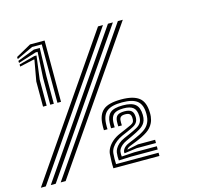

<svg xmlns="http://www.w3.org/2000/svg" viewBox="-197 -945 1251 1089"><g transform="rotate(-15 429.0 -400.5)"><path d="M129 -441V-784H72.2L-24 -738.8L-24.8 -751L64.5 -801H150V-441ZM44.5 -441V-589L66.5 -712.2L62 -712.5L-21.8 -694L-22.2 -706.2L71 -731H83.8L65.8 -593.5V-441ZM86.8 -441V-598L95.2 -749.2H84L-22.8 -715.8L-23.5 -728L77.8 -767.2H112.8L107.8 -602.5V-441ZM-28.2 0 521.8 -800H550.8L0.8 0ZM-86.5 0 463.5 -800H492.5L-57.5 0ZM30 0 580 -800H609L59 0ZM422.8 -65.8Q421.8 -68.2 421.9 -72.4Q422 -76.5 423 -79.8Q424 -83.2 427.8 -89.4Q431.5 -95.5 439.5 -102.5Q447.5 -109.5 461 -115L496.5 -129.8Q533 -144.8 556.2 -160.4Q579.5 -176 590.2 -198.2Q595.8 -209.5 598 -222.4Q600.2 -235.2 600.2 -249.8Q600.2 -302.8 572.9 -325.6Q545.5 -348.5 482.8 -348.5Q421.2 -348.5 393.8 -326.5Q366.2 -304.5 364.5 -253.8Q364.2 -246 364.1 -237.5Q364 -229 364.5 -222.5H343.5Q343 -231.8 343.1 -239.6Q343.2 -247.5 343.5 -253.8Q345.2 -312 376.4 -339Q407.5 -366 482.8 -366Q552.8 -366 586.5 -340.2Q620.2 -314.5 621.2 -249.8Q621.5 -238.2 620.2 -228Q619 -217.8 616.4 -208.5Q613.8 -199.2 609.5 -190.8Q596.8 -165 570.8 -147.6Q544.8 -130.2 505.2 -114.2L469.2 -99.8Q464 -97.8 459.2 -95.5Q454.5 -93.2 450.8 -90.4Q447 -87.5 444.2 -83.2Q444 -82.8 444 -82.4Q444 -82 444.2 -81.5L509 -95H609.8V-76H496.8ZM339.5 0Q338.2 -22.5 339.1 -43.1Q340 -63.8 341.2 -83.8Q342.5 -100.2 352.4 -118.1Q362.2 -136 381 -152.5Q399.8 -169 427.5 -180.8L462.5 -195.8Q486.5 -206 498.4 -211.9Q510.2 -217.8 514.8 -226.5Q516.8 -230.8 517.4 -236.5Q518 -242.2 517.5 -250Q516.5 -265.2 508.5 -271.9Q500.5 -278.5 482.8 -278.5Q466 -278.5 458.2 -272.6Q450.5 -266.8 449 -254.5Q448 -247.5 448.2 -238.8Q448.5 -230 448.8 -222.5H427.8Q427.2 -230.2 427.4 -238.8Q427.5 -247.2 427.8 -253.5Q429.5 -276.5 442.2 -286.2Q455 -296 482.8 -296Q510.5 -296 523.4 -285.5Q536.2 -275 537 -249.2Q537.2 -240.8 535.6 -233.4Q534 -226 531.2 -220.8Q524.2 -207.8 508.5 -199Q492.8 -190.2 471.5 -181L436.5 -165.8Q417 -157.2 400.4 -144.2Q383.8 -131.2 373.2 -115.2Q362.8 -99.2 361.2 -81.8Q360 -66.5 359.6 -50.5Q359.2 -34.5 360.2 -19H609.8V0ZM380.8 -35Q379.8 -46.8 379.8 -58.2Q379.8 -69.8 381.5 -82Q383 -92.2 389.9 -104.4Q396.8 -116.5 410 -128.4Q423.2 -140.2 443.8 -149.2L479 -164.8Q503 -175.2 523 -186.2Q543 -197.2 551.5 -213.5Q555.2 -220.8 556.9 -229.8Q558.5 -238.8 558 -249.8Q556.5 -284.8 538.5 -299.1Q520.5 -313.5 482.8 -313.5Q442.5 -313.5 425.5 -299.2Q408.5 -285 406.8 -253.8Q406.5 -245.8 406.4 -237.8Q406.2 -229.8 406.8 -222.5H385.5Q385.2 -231.5 385.4 -239.2Q385.5 -247 385.8 -254Q387.2 -293 408.5 -312Q429.8 -331 482.8 -331Q534 -331 556.1 -312.1Q578.2 -293.2 579 -249.8Q579.2 -240.8 578.2 -232.8Q577.2 -224.8 575.1 -218Q573 -211.2 569.5 -205.2Q559.5 -187.8 538.8 -175.1Q518 -162.5 487 -148.2L451.5 -131.8Q434.8 -124 424.1 -114.6Q413.5 -105.2 408.4 -96.4Q403.2 -87.5 402.5 -81Q401.8 -73.2 401.6 -66.1Q401.5 -59 402.5 -52.2L476.8 -57H609.8V-38H452.8Z"/></g></svg>

Font: Big Shoulders Inline Text Thin Black
Style: Regular
Weight: 900
Version: Version 2.002